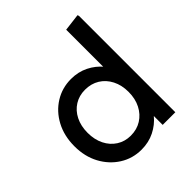

<svg xmlns="http://www.w3.org/2000/svg" viewBox="-202 -869 1020 1020"><g transform="rotate(-45 308.0 -359.0)"><path d="M278 14Q211 14 156.5 -20.5Q102 -55 70 -114.5Q38 -174 38 -251Q38 -329 70 -389Q102 -449 156.5 -483Q211 -517 278 -517Q332 -517 376 -495Q420 -473 450 -436.5Q480 -400 493 -354V-148Q480 -103 450 -66.5Q420 -30 376 -8Q332 14 278 14ZM290 -79Q336 -79 371 -101Q406 -123 426 -162Q446 -201 446 -252Q446 -303 426 -342Q406 -381 371 -402.5Q336 -424 290 -424Q246 -424 211.5 -402.5Q177 -381 157.5 -342Q138 -303 138 -252Q138 -201 157.5 -162Q177 -123 211.5 -101Q246 -79 290 -79ZM450 0V-168L470 -252L445 -336V-720L542 -732L545 -724V0Z"/></g></svg>

Font: Fustat SemiBold
Style: Regular
Weight: 600
Designer: Mohamed Gaber, Khaled Hosny, Laura Garcia Mut
Foundry: Kief Type Foundry, Alif Type Foundry, Hard Type Foundry
Version: Version 1.007